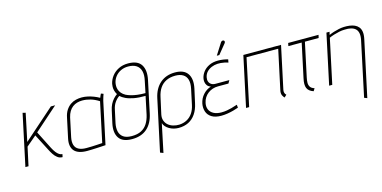

<svg xmlns="http://www.w3.org/2000/svg" viewBox="-84 -1173 3685 1850"><g transform="rotate(-15 1758.5 -248.0)"><path d="M324 -115 234 -293 469 -501H426L118 -229L176 -505L147 -512L38 0H69L109 -185L209 -270L295 -103Q306 -81 321.5 -57Q337 -33 358.5 -16.5Q380 0 407 0H409L415 -29H413Q399 -29 384 -38.5Q369 -48 354 -67Q339 -86 324 -115Z M948 -487 924 -496Q922 -492 916 -479.5Q910 -467 907 -458Q881 -473 852 -484Q823 -495 793.5 -501.5Q764 -508 734 -508Q705 -508 676 -501Q647 -494 621.5 -476.5Q596 -459 576.5 -429.5Q557 -400 548 -354L507 -162Q498 -122 503 -91Q508 -60 526 -39Q544 -18 576 -7Q608 4 654 4Q674 4 698.5 3Q723 2 747.5 1Q772 0 793 -1.5Q814 -3 826.5 -3.5Q839 -4 838 -4L928 -423Q933 -444 939 -461Q945 -478 948 -487ZM538 -163 578 -351Q586 -385 600.5 -409Q615 -433 635.5 -448.5Q656 -464 680.5 -471Q705 -478 731 -478Q753 -478 773 -475Q793 -472 813.5 -466Q834 -460 854.5 -450.5Q875 -441 897 -427L813 -32Q814 -32 799 -31Q784 -30 760 -28.5Q736 -27 708 -26Q680 -25 654 -25Q606 -25 577 -40.5Q548 -56 538.5 -87Q529 -118 538 -163Z M1251 -709Q1197 -709 1155.5 -688Q1114 -667 1088 -633Q1062 -599 1053 -559Q1051 -549 1050 -531.5Q1049 -514 1054 -493Q1059 -472 1072 -451Q1052 -437 1034 -417Q1016 -397 1003 -371Q990 -345 983 -312L956 -189Q937 -99 972.5 -46.5Q1008 6 1102 6Q1195 6 1252 -44Q1309 -94 1329 -189L1396 -504Q1416 -599 1381 -654Q1346 -709 1251 -709ZM1364 -505 1340 -389Q1296 -389 1260.5 -393.5Q1225 -398 1197.5 -406Q1170 -414 1150 -424Q1125 -438 1110.5 -455.5Q1096 -473 1090 -491.5Q1084 -510 1084 -527.5Q1084 -545 1087 -560Q1094 -593 1115.5 -620.5Q1137 -648 1170 -664Q1203 -680 1244 -680Q1294 -680 1325 -660Q1356 -640 1366.5 -601Q1377 -562 1364 -505ZM1107 -23Q1052 -23 1022.5 -44.5Q993 -66 985 -102Q977 -138 986 -183L1014 -312Q1022 -352 1042 -381Q1062 -410 1089 -428Q1108 -410 1139.5 -395Q1171 -380 1219 -371Q1267 -362 1334 -363L1296 -183Q1285 -135 1262.5 -99Q1240 -63 1202 -43Q1164 -23 1107 -23Z M1776 -171 1807 -311Q1826 -403 1790 -455.5Q1754 -508 1665 -508Q1576 -508 1516.5 -457Q1457 -406 1437 -311L1327 201L1358 213L1417 -69Q1422 -50 1436.5 -34Q1451 -18 1471.5 -6Q1492 6 1515.5 12Q1539 18 1563 18Q1619 18 1662 -3.5Q1705 -25 1734 -67.5Q1763 -110 1776 -171ZM1775 -314 1743 -164Q1733 -116 1710 -82.5Q1687 -49 1653 -31Q1619 -13 1577 -11Q1546 -10 1517 -18.5Q1488 -27 1467 -45Q1446 -63 1436.5 -90Q1427 -117 1434 -151L1470 -314Q1481 -367 1505.5 -403Q1530 -439 1569 -458Q1608 -477 1660 -477Q1706 -477 1736 -459Q1766 -441 1776.5 -405Q1787 -369 1775 -314Z M2188 -466 2194 -497Q2170 -504 2145 -507.5Q2120 -511 2095 -511Q2044 -511 2006 -492.5Q1968 -474 1946 -445Q1924 -416 1917 -384Q1913 -366 1915.5 -346.5Q1918 -327 1929.5 -311Q1941 -295 1965 -287Q1918 -272 1885.5 -235.5Q1853 -199 1843 -150Q1835 -108 1847 -71Q1859 -34 1894.5 -11.5Q1930 11 1991 11Q2021 11 2052 6Q2083 1 2112.5 -7Q2142 -15 2164 -23L2161 -53Q2155 -52 2139.5 -46.5Q2124 -41 2102.5 -35Q2081 -29 2054.5 -24.5Q2028 -20 2000 -20Q1954 -20 1923 -36.5Q1892 -53 1879.5 -82Q1867 -111 1875 -148Q1881 -177 1895.5 -199.5Q1910 -222 1931 -238Q1952 -254 1977.5 -262.5Q2003 -271 2032 -271H2136L2153 -301H2015Q1989 -301 1972.5 -312.5Q1956 -324 1950 -342.5Q1944 -361 1949 -385Q1956 -416 1975.5 -436.5Q1995 -457 2023 -468.5Q2051 -480 2083 -482Q2096 -483 2114.5 -481.5Q2133 -480 2152.5 -476Q2172 -472 2188 -466ZM2198 -652Q2203 -657 2205 -663Q2207 -669 2206 -674.5Q2205 -680 2199 -683Q2195 -686 2189 -685.5Q2183 -685 2177.5 -681.5Q2172 -678 2168 -671L2097 -559H2122Z M2631 -74 2722 -500H2346L2239 0H2270L2370 -471H2686L2602 -79Q2598 -62 2599.5 -49Q2601 -36 2605.5 -27Q2610 -18 2615 -11.5Q2620 -5 2624 -1L2647 -23Q2637 -31 2632.5 -44Q2628 -57 2631 -74Z M2880 -133 2952 -470H3089L3096 -500H2793L2787 -470H2920L2848 -133Q2841 -102 2841 -78Q2841 -54 2848 -37Q2855 -20 2870.5 -7.5Q2886 5 2910 13L2926 -13Q2896 -22 2884.5 -40Q2873 -58 2873.5 -82Q2874 -106 2880 -133Z M3479 -346 3363 200 3392 211 3511 -346Q3520 -388 3515.5 -417.5Q3511 -447 3495.5 -465.5Q3480 -484 3457.5 -494Q3435 -504 3407.5 -507.5Q3380 -511 3352 -510Q3326 -509 3300 -503.5Q3274 -498 3248.5 -490Q3223 -482 3199 -471L3206 -501H3175L3068 0H3099L3194 -445Q3216 -455 3242 -463Q3268 -471 3296 -477Q3324 -483 3351 -483Q3387 -485 3414 -478.5Q3441 -472 3458.5 -456Q3476 -440 3481.5 -413Q3487 -386 3479 -346Z"/></g></svg>

Font: Advent Pro ExtraLight
Style: Italic
Weight: 250
Italic angle: -12°
Version: Version 3.000